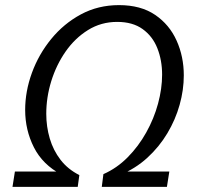

<svg xmlns="http://www.w3.org/2000/svg" viewBox="-20 -727 815 747"><path d="M28.6 0 38 -59.6H230.9L218.8 -47.9Q145.9 -86.5 111.9 -153.8Q77.9 -221.2 77.9 -299.1Q77.9 -371.4 104.1 -443.4Q130.3 -515.4 179.1 -575.2Q228 -635.1 294.8 -671.1Q361.7 -707.1 443 -707.1Q527.7 -707.1 583.4 -669.2Q639.1 -631.4 667.1 -569Q695.1 -506.7 695.1 -433.7Q695.1 -377.1 678.9 -319.3Q662.8 -261.5 631.1 -208.5Q599.5 -155.5 553 -113Q506.5 -70.5 445.2 -45.5L441.5 -59.6H638.8L629.4 0H376L382.3 -49.5Q434.6 -72.5 476.7 -115Q518.8 -157.5 548.9 -211.5Q579.1 -265.5 594.9 -323.9Q610.7 -382.4 610.7 -436.4Q610.7 -492.7 592.2 -539.3Q573.8 -585.9 535 -613.8Q496.2 -641.8 436 -641.8Q373.4 -641.8 322.4 -610.1Q271.5 -578.5 235.2 -526.4Q198.9 -474.2 179.4 -411.1Q160 -348 160 -284.3Q160 -234.4 173.6 -188.2Q187.2 -142.1 215.5 -105.3Q243.8 -68.5 288.7 -45.8L282.4 0Z"/></svg>

Font: Bitter Thin
Style: Italic
Weight: 100
Italic angle: -9°
Designer: Sol Matas, and Bitter project Authors
Foundry: Sol Matas
Version: Version 2.002